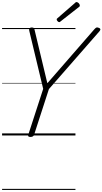

<svg xmlns="http://www.w3.org/2000/svg" viewBox="-20 -1302 984 1845"><path d="M272 14Q245 14 251 -5L395 -448L261 -1007Q257 -1023 264 -1030.5Q271 -1038 285 -1038Q300 -1038 305 -1032.5Q310 -1027 312 -1016L435 -502L885 -1019Q897 -1033 905.5 -1037Q914 -1041 928 -1035Q940 -1032 943.5 -1023.5Q947 -1015 937 -1003L450 -446L307 -5Q300 14 272 14ZM550 -1089Q542 -1089 533.5 -1098Q525 -1107 525 -1113Q525 -1116 525.5 -1119Q526 -1122 531 -1126L700 -1273Q704 -1277 707 -1279.5Q710 -1282 715 -1282Q722 -1282 729.5 -1277Q737 -1272 742 -1264Q747 -1256 747 -1250Q747 -1246 746 -1242.5Q745 -1239 739 -1235L563 -1097Q559 -1094 556 -1091.5Q553 -1089 550 -1089ZM0 513H705V523H0ZM0 -20H705V0H0ZM0 -505H705V-500H0ZM0 -1033H705V-1023H0Z"/></svg>

Font: Playwrite IN Guides
Style: Regular
Weight: 400
Designer: Veronika Burian, José Scaglione
Foundry: TypeTogether
Version: Version 1.003